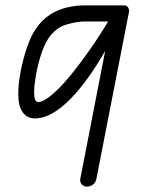

<svg xmlns="http://www.w3.org/2000/svg" viewBox="-20 -695 524 715"><path d="M48 -346Q48 -381 56.5 -426.5Q65 -472 79.5 -515.5Q94 -559 113 -587Q136 -621 165.5 -640Q195 -659 228.5 -667Q262 -675 296 -675H407V-615H394H296Q265 -615 225.5 -603Q186 -591 159 -550Q144 -527 132 -489Q120 -451 113.5 -413Q107 -375 107 -352Q107 -334 110.5 -324.5Q114 -315 124 -315Q134 -315 151.5 -326Q169 -337 193.5 -360.5Q218 -384 248 -421Q278 -458 314 -509Q350 -560 390 -627H436Q401 -556 368.5 -500Q336 -444 306 -403Q276 -362 249 -333.5Q222 -305 197.5 -287.5Q173 -270 151.5 -262Q130 -254 110 -254Q81 -254 64.5 -277Q48 -300 48 -346ZM304 0Q294 0 285.5 -7.5Q277 -15 279 -29L384 -569V-675H441Q452 -675 457 -667.5Q462 -660 460 -649L339 -29Q336 -15 326 -7.5Q316 0 304 0Z"/></svg>

Font: Edu QLD Beginner
Style: Regular
Weight: 400
Designer: Tina and Corey Anderson
Foundry: Google for Education
Version: Version 1.003